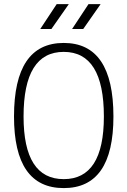

<svg xmlns="http://www.w3.org/2000/svg" viewBox="-20 -914 626 943"><path d="M293 9.8Q48.8 9.8 48.8 -341.8Q48.8 -703.1 293 -703.1Q537.1 -703.1 537.1 -341.8Q537.1 9.8 293 9.8ZM293 -34.2Q490.2 -34.2 490.2 -341.8Q490.2 -659.2 293 -659.2Q95.7 -659.2 95.7 -341.8Q95.7 -34.2 293 -34.2ZM177.7 -771.5 258.3 -893.6H317.9L232.4 -771.5ZM334 -771.5 414.6 -893.6H474.1L388.7 -771.5Z"/></svg>

Font: Cascadia Code ExtraLight
Style: Regular
Weight: 200
Monospace: yes
Designer: Aaron Bell
Foundry: Saja Typeworks
Version: Version 2407.024; ttfautohint (v1.8.4)